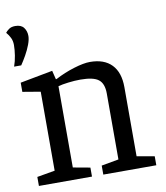

<svg xmlns="http://www.w3.org/2000/svg" viewBox="-81 -787 738 854"><g transform="rotate(-10 288.0 -359.5)"><path d="M9.2 -541.8Q17.2 -564 21.2 -590Q25.2 -615.9 25.2 -636.9Q25.2 -655.1 18.3 -669.4Q11.4 -683.7 0.5 -696.1Q5.8 -703.4 16.6 -711.2Q27.4 -718.9 45.3 -718.9Q71.7 -718.9 83.6 -703.1Q95.5 -687.3 95.5 -665.3Q95.5 -649.2 87 -626.5Q78.4 -603.9 65.8 -581.5Q53.1 -559.2 41.3 -541.8ZM25.7 0V-40.7L106.4 -54.7V-411.4L25.7 -425V-466.4L172.7 -494.1L182.4 -454.6H185.6Q226.9 -476.5 271.5 -490.1Q316.1 -503.8 344.6 -503.8Q408.6 -503.8 442.5 -468.6Q476.4 -433.5 476.4 -367V-54.7L555.9 -40.7V0H316.5V-40.7L394.4 -54.7V-352.7Q394.4 -397.1 371.3 -415.4Q348.3 -433.8 289.2 -433.8Q263.6 -433.8 234.4 -430.2Q205.2 -426.7 188.4 -421.7V-54.7L265.4 -40.7V0Z"/></g></svg>

Font: Faustina Light
Style: Regular
Weight: 300
Designer: Alfonso Garcia
Foundry: http://www.omnibus-type.com
Version: Version 1.200